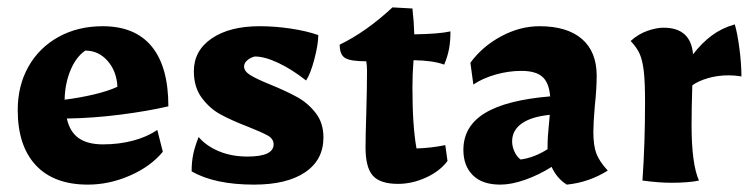

<svg xmlns="http://www.w3.org/2000/svg" viewBox="-20 -489 2037 520"><path d="M28 -191Q28 -257 57 -308.5Q86 -360 138.5 -389Q191 -418 258 -418Q346 -418 391 -363Q436 -308 436 -201Q380 -188 306 -178.5Q232 -169 161 -168Q169 -132 193 -115Q217 -98 259 -98Q302 -98 340 -108Q378 -118 406 -137L421 -78Q388 -38 332 -13.5Q276 11 218 11Q126 11 77 -41.5Q28 -94 28 -191ZM298 -254Q296 -296 271.5 -324Q247 -352 211 -352Q186 -335 171 -299Q156 -263 155 -219Q195 -224 233.5 -233Q272 -242 298 -254Z M499 -25Q499 -51 503.5 -72Q508 -93 518 -118Q538 -94 572.5 -79.5Q607 -65 650 -65Q721 -65 721 -98Q721 -113 705 -122Q689 -131 651 -146Q607 -163 577.5 -179Q548 -195 526.5 -224Q505 -253 505 -296Q505 -352 553.5 -385Q602 -418 683 -418Q725 -418 768 -411.5Q811 -405 842 -394Q842 -369 831.5 -329Q821 -289 809 -271Q771 -301 734 -318.5Q697 -336 670 -336Q658 -333 649.5 -325.5Q641 -318 641 -309Q641 -296 658 -285.5Q675 -275 712 -260Q756 -242 785 -226Q814 -210 835 -183Q856 -156 856 -117Q856 -56 806.5 -22.5Q757 11 668 11Q561 11 499 -25Z M970 -90Q970 -120 972 -182Q974 -252 974 -297Q974 -311 972 -323Q929 -323 914.5 -332Q900 -341 900 -368Q972 -403 1043 -469L1097 -466Q1101 -432 1102 -396Q1169 -397 1200 -404Q1200 -377 1196 -356Q1192 -335 1183 -314Q1154 -325 1100 -326Q1097 -290 1097 -252Q1097 -148 1108 -87Q1147 -88 1186 -96L1192 -53Q1171 -25 1133.5 -8Q1096 9 1058 9Q1010 9 990 -13Q970 -35 970 -90Z M1235 -83Q1235 -147 1293 -182.5Q1351 -218 1470 -228Q1467 -265 1449 -281Q1431 -297 1392 -297Q1357 -297 1322 -287Q1287 -277 1262 -260L1254 -319Q1286 -363 1337 -390.5Q1388 -418 1441 -418Q1516 -418 1556 -383.5Q1596 -349 1596 -284Q1596 -248 1591 -203Q1587 -155 1587 -132Q1587 -95 1595 -73.5Q1603 -52 1626 -27Q1575 5 1515 11Q1488 -6 1474 -37Q1439 -15 1402 -2Q1365 11 1335 11Q1286 11 1260.5 -14.5Q1235 -40 1235 -83ZM1463 -85V-95Q1463 -107 1464 -121.5Q1465 -136 1466 -145L1469 -178Q1419 -173 1393 -154.5Q1367 -136 1367 -106Q1367 -92 1373.5 -78Q1380 -64 1390 -57Q1427 -62 1463 -85Z M1720 0Q1727 -100 1727 -213Q1727 -268 1723.5 -297Q1720 -326 1712.5 -343Q1705 -360 1688 -378Q1709 -397 1733.5 -405.5Q1758 -414 1777 -414Q1851 -414 1857 -342Q1881 -373 1908 -393Q1935 -413 1970 -423Q1977 -400 1982.5 -358.5Q1988 -317 1988 -282Q1970 -285 1954 -285Q1924 -285 1898 -277.5Q1872 -270 1855 -258Q1853 -194 1853 -150Q1853 -45 1873 0Q1845 6 1798 6Q1765 6 1720 0Z"/></svg>

Font: Mirza
Style: Bold
Weight: 700
Designer: Arabic design by Kourosh Beigpour, Latin design by Eduardo Tunni, engineering by Lasse Fister
Version: Version 1.0010g